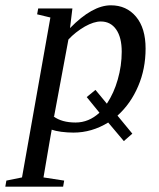

<svg xmlns="http://www.w3.org/2000/svg" viewBox="-81 -490 601 724"><path d="M114 -1 106 44 83 179 161 191 157 214H-61L-57 191L2 179L109 -424L59 -436L63 -458H192L183 -384Q267 -470 337 -470Q396 -470 432 -427Q468 -384 468 -307Q468 -230 440 -165Q412 -99 362 -54L418 14L386 42L327 -28Q265 10 196 10Q174 10 150 7Q128 4 114 -1ZM123 -51H121Q152 -28 204 -28Q254 -28 294 -65L246 -124L279 -151L322 -99Q349 -140 363 -190Q378 -242 378 -295Q378 -349 357 -379Q336 -409 299 -409Q273 -409 239 -390Q203 -369 177 -341Z"/></svg>

Font: Libra Serif Modern
Style: Italic
Weight: 400
Italic angle: -12°
Designer: Stefan Peev, Context Ltd
Foundry: Stefan Peev, Context Ltd
Version: Version 1.000